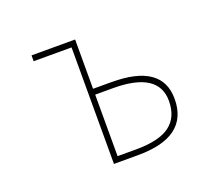

<svg xmlns="http://www.w3.org/2000/svg" viewBox="-121 -907 1242 1083"><g transform="rotate(-20 500.0 -365.0)"><path d="M423.8 -401.4V-32.2H534.2Q673.8 -32.2 738.3 -80.6Q802.7 -128.9 802.7 -226.6Q802.7 -400.4 534.2 -401.4ZM389.6 2V-697.3H162.1V-732.4H423.8V-436.5H534.2Q836.9 -436.5 836.9 -226.6Q836.9 2 534.2 2Z"/></g></svg>

Font: Gen Shin Gothic Monospace ExtraLight
Style: Regular
Weight: 200
Designer: [Source Han Sans]
Ryoko NISHIZUKA  (kana & ideographs); Paul D. Hunt (Latin, Greek & Cyrillic); Wenlong ZHANG  (bopomofo
Version: Version 1.002.20150607